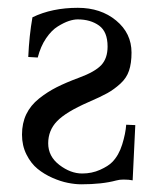

<svg xmlns="http://www.w3.org/2000/svg" viewBox="-20 -462 411 494"><path d="M328.1 -140.1 321.3 2Q311.5 0 297.9 0Q287.1 0 278.8 2.4Q242.7 12.2 189 12.2Q173.3 12.2 154.8 8.5Q136.2 4.9 115 -4.4Q93.8 -13.7 76.7 -27.6Q59.6 -41.5 48.1 -64.5Q36.6 -87.4 36.6 -115.7Q36.6 -145 47.6 -168Q58.6 -190.9 80.3 -208.3Q102.1 -225.6 125.7 -237.5Q149.4 -249.5 183.6 -262.2Q224.6 -277.3 240.7 -294.7Q256.8 -312 256.8 -342.3Q256.8 -380.4 234.9 -396.2Q212.9 -412.1 179.7 -412.1Q169.9 -412.1 157.2 -408Q144.5 -403.8 128.7 -394Q112.8 -384.3 98.6 -363.5Q84.5 -342.8 77.1 -314L52.7 -315.4Q55.2 -371.1 63.5 -417.5Q113.8 -441.9 180.2 -441.9Q239.3 -441.9 278.8 -409.2Q318.4 -376.5 318.4 -326.7Q318.4 -299.3 312 -280.3Q305.7 -261.2 289.6 -246.6Q273.4 -231.9 256.3 -222.4Q239.3 -212.9 207.5 -199.2Q149.4 -173.8 126.7 -150.1Q104 -126.5 104 -93.3Q104 -59.6 132.8 -37.6Q161.6 -15.6 191.4 -15.6Q216.3 -15.6 237.5 -25.1Q258.8 -34.7 268.6 -44.9Q285.6 -62 294.4 -90.3Q303.2 -118.7 304.7 -141.1Z"/></svg>

Font: Libertinage
Style: l
Weight: 400
Designer: OSP
Foundry: OSP
Version: Version 1.0; 2008; OFL relea